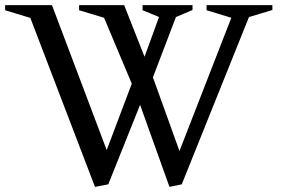

<svg xmlns="http://www.w3.org/2000/svg" viewBox="-20 -720 1115 750"><path d="M92 -667 115 -645 0 -680V-700H183L402 -120L392 -121L503 -415L499 -383L380 -666L405 -645L289 -680V-700H465L555 -472H535L606 -667L620 -646L537 -680V-700H732V-681L643 -643L672 -666L574 -409L569 -441L689 -108L672 -107L890 -667L902 -645L787 -680V-700H1044V-681L925 -645L958 -667L690 0L642 10L513 -350H543L403 0L351 10Z"/></svg>

Font: Wittgenstein
Style: Regular
Weight: 400
Designer: Jörg Drees
Foundry: Jörg Drees
Version: Version 1.003;Glyphs 3.1.2 (3151)